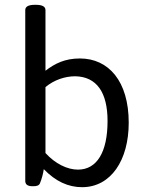

<svg xmlns="http://www.w3.org/2000/svg" viewBox="-20 -772 609 798"><path d="M129 -752H125C97 -752 85 -744 85 -730V-20C85 -6 94 2 115 2H119C133 2 142 -1 146 -10C154 -30 159 -49 162 -69C211 -18 264 6 321 6C441 6 515 -106 515 -262C515 -435 431 -529 312 -529C250 -529 208 -508 169 -478V-730C169 -744 157 -752 129 -752ZM293 -455C382 -453 427 -388 427 -269C427 -140 383 -67 304 -67C260 -67 210 -91 169 -136V-410C205 -440 250 -455 293 -455Z"/></svg>

Font: Asap
Style: Regular
Weight: 400
Designer: Pablo Cosgaya
Foundry: Pablo Cosgaya
Version: Version 1.007;PS 001.007;hotconv 1.0.70;makeotf.lib2.5.58329